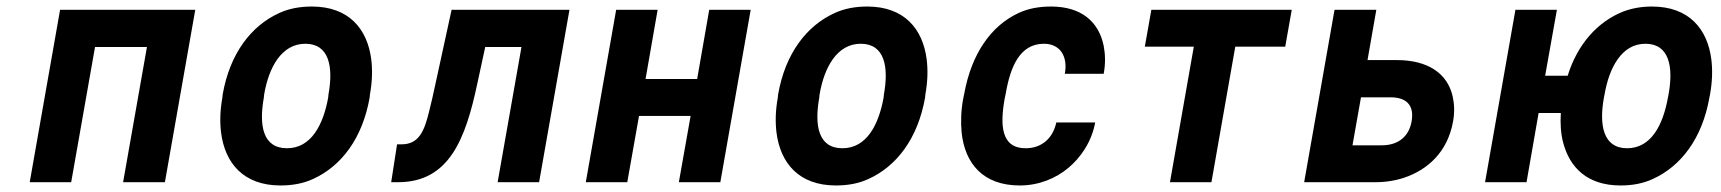

<svg xmlns="http://www.w3.org/2000/svg" viewBox="-20 -558 5271 588"><path d="M485 0 578 -528H164L71 0H198L271 -414H430L357 0Z M662 -269 661 -259C654 -220 653 -185 657 -152C669 -58 726 10 839 10C875 10 909 4 939 -10C1025 -49 1090 -134 1112 -259L1113 -269C1120 -308 1121 -343 1117 -376C1105 -470 1048 -538 935 -538C899 -538 865 -532 835 -518C749 -479 684 -394 662 -269ZM986 -269 985 -259C970 -176 933 -104 859 -104C784 -104 773 -175 788 -259L789 -269C803 -351 842 -424 915 -424C989 -424 1001 -352 986 -269Z M1724 -528H1363L1314 -303C1307 -269 1300 -240 1294 -216C1280 -159 1264 -116 1210 -116H1196L1178 0H1199C1356 0 1406 -133 1442 -303L1466 -414H1577L1504 0H1631Z M2186 0 2279 -528H2152L2115 -316H1957L1994 -528H1867L1774 0H1901L1937 -203H2095L2059 0Z M2363 -269 2362 -259C2355 -220 2354 -185 2358 -152C2370 -58 2427 10 2540 10C2576 10 2610 4 2640 -10C2726 -49 2791 -134 2813 -259L2814 -269C2821 -308 2822 -343 2818 -376C2806 -470 2749 -538 2636 -538C2600 -538 2566 -532 2536 -518C2450 -479 2385 -394 2363 -269ZM2687 -269 2686 -259C2671 -176 2634 -104 2560 -104C2485 -104 2474 -175 2489 -259L2490 -269C2504 -351 2543 -424 2616 -424C2690 -424 2702 -352 2687 -269Z M3057 -257 3060 -271C3074 -353 3103 -424 3177 -424C3226 -424 3251 -386 3241 -332H3360C3366 -363 3365 -392 3360 -418C3345 -491 3292 -538 3199 -538C3162 -538 3129 -532 3099 -518C3015 -479 2955 -393 2933 -271L2930 -257C2923 -220 2922 -184 2925 -152C2935 -57 2991 10 3103 10C3162 10 3214 -12 3252 -44C3288 -74 3323 -122 3334 -183H3215C3204 -133 3169 -104 3121 -104C3046 -104 3042 -174 3057 -257Z M3916 -415 3936 -528H3506L3486 -415H3636L3563 0H3690L3763 -415Z M4168 -374 4195 -528H4067L3974 0H4192C4224 0 4254 -5 4281 -14C4351 -38 4413 -91 4430 -186C4435 -214 4434 -239 4429 -262C4413 -334 4352 -374 4258 -374ZM4303 -186C4294 -136 4258 -113 4212 -113H4122L4148 -260H4238C4286 -260 4312 -237 4303 -186Z M4712 -326 4748 -528H4621L4528 0H4655L4692 -212H4760C4758 -179 4760 -149 4767 -122C4787 -45 4841 10 4943 10C4979 10 5012 4 5042 -10C5128 -49 5193 -134 5215 -259L5217 -269C5224 -308 5225 -343 5221 -376C5209 -470 5152 -538 5039 -538C5008 -538 4979 -533 4952 -523C4873 -492 4811 -423 4781 -326ZM5090 -269 5088 -259C5073 -176 5037 -104 4963 -104C4889 -104 4877 -176 4892 -259L4894 -269C4908 -350 4946 -424 5019 -424C5093 -424 5105 -352 5090 -269Z"/></svg>

Font: Asimov
Style: NarIt
Weight: 500
Designer: Google
Version: Version 2.000980; 2014